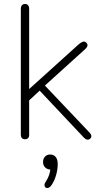

<svg xmlns="http://www.w3.org/2000/svg" viewBox="-20 -696 508 968"><path d="M85 -16V-652Q85 -663 90.5 -669.5Q96 -676 106 -676Q116 -676 121.5 -669.5Q127 -663 127 -652V-249V-247L375 -471Q386 -481 396 -485Q406 -489 414 -482Q420 -476 421 -471Q422 -466 419 -460Q416 -454 408 -447L188 -248V-284L432 -27Q440 -18 440.5 -10.5Q441 -3 436 2Q429 9 420.5 8Q412 7 404 -1L180 -239L127 -190V-16Q127 -5 121.5 0.5Q116 6 106 6Q96 6 90.5 0Q85 -6 85 -16ZM211 220Q222 203 228 185Q234 167 234 150L237 159Q219 159 208 148.5Q197 138 197 121Q197 104 207 93.5Q217 83 233 83Q251 83 261 95.5Q271 108 271 131Q271 159 262 189.5Q253 220 237 241Q228 252 218 252Q208 252 205 242Q202 232 211 220Z"/></svg>

Font: SN Pro Thin
Style: Regular
Weight: 200
Designer: Tobias Whetton
Foundry: Supernotes
Version: Version 1.003;Glyphs 3.3 (3324)